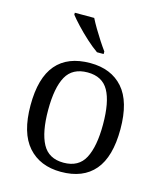

<svg xmlns="http://www.w3.org/2000/svg" viewBox="-115 -851 802 947"><g transform="rotate(15 286.0 -378.0)"><path d="M285 10Q178 10 117 -59Q56 -128 56 -269Q56 -409 114.5 -477.5Q173 -546 288 -546Q395 -546 455 -478Q515 -410 515 -269Q515 -128 456.5 -59Q398 10 285 10ZM286 -37Q363 -37 394.5 -97Q426 -157 426 -269Q426 -384 394 -441Q362 -498 287 -498Q210 -498 178 -440.5Q146 -383 146 -269Q146 -156 178 -96.5Q210 -37 286 -37ZM305 -606Q279 -624 247.5 -652.5Q216 -681 189 -710Q162 -739 149 -756V-766H248Q259 -744 275 -717Q291 -690 308 -664Q325 -638 339 -619V-606Z"/></g></svg>

Font: Noto Serif Hentaigana
Style: Regular
Weight: 400
Designer: Kazuhiro Yamada
Foundry: nipponia
Version: Version 1.000; ttfautohint (v1.8.4.7-5d5b)